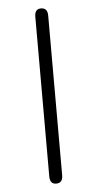

<svg xmlns="http://www.w3.org/2000/svg" viewBox="-52 -743 400 786"><g transform="rotate(-5 147.5 -350.0)"><path d="M121 -22V-678Q121 -710 147 -710Q174 -710 174 -678V-22Q174 10 147 10Q121 10 121 -22Z"/></g></svg>

Font: Kodchasan ExtraLight
Style: Regular
Weight: 275
Version: Version 1.000; ttfautohint (v1.6)